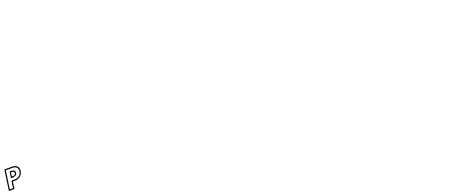

<svg xmlns="http://www.w3.org/2000/svg" viewBox="426 -4256 19073 7688"><g transform="rotate(-20 9962.0 -412.5)"><path d="M312.1 -431H364.1C441.1 -431 537.3 -460.1 552.4 -565C567.7 -670.7 480 -700 402.9 -700H350.9C335.7 -700 323.8 -685.7 322.3 -675L290.7 -456C288.5 -440.9 301.4 -431 312.1 -431ZM344.3 -481 368.7 -650H395.7C466.6 -650 511.7 -629.3 502.4 -565C493.3 -501.9 442.4 -481 371.3 -481ZM202.3 -800H477.3C629.3 -800 723.6 -725.9 701.3 -571C679 -416.1 560.1 -331 409.7 -331H297.7C282.6 -331 270.6 -316.7 269.1 -306L228.6 -25H90.6ZM184.5 -850C173.8 -850 158.1 -840.1 155.9 -825L37 0C35.5 10.7 43.3 25 58.4 25H246.4C257.1 25 272.8 15.1 275 0L315.5 -281H402.5C574.1 -281 724.6 -385.9 751.3 -571C778.2 -758.1 654.5 -850 484.5 -850Z"/></g></svg>

Font: Hussar Ekologiczny
Style: Regular
Weight: 400
Foundry: Cannot Into Space Fonts
Version: Version 0.97